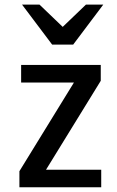

<svg xmlns="http://www.w3.org/2000/svg" viewBox="-20 -796 499 816"><path d="M62.5 -68.4 305.7 -463.9 316.4 -445.3H69.8V-520H408.2V-452.6L163.6 -55.2L152.8 -74.7H410.2V0H62.5ZM201.7 -606.4 73.7 -776.4H147.9L269 -660.2H224.1L345.2 -776.4H418.9L291 -606.4Z"/></svg>

Font: Monda Medium
Style: Regular
Weight: 500
Designer: Vernon Adams
Foundry: Vernon Adams
Version: Version 2.200